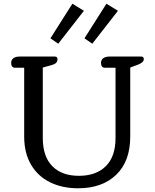

<svg xmlns="http://www.w3.org/2000/svg" viewBox="-20 -999 833 1032"><path d="M431 -941 293 -764 251 -793 369 -979ZM614 -941 476 -764 434 -793 552 -979ZM110 -265V-635H60Q50 -635 45 -642Q40 -649 40 -661Q40 -677 52 -686Q64 -695 85 -695H275Q289 -695 289 -680Q289 -657 257 -649L210 -636V-257Q210 -158 261 -106Q312 -54 404 -54Q497 -54 549 -106Q601 -158 601 -257V-635H543Q533 -635 528 -642Q523 -649 523 -661Q523 -677 535 -686Q547 -695 568 -695H739Q753 -695 753 -681Q753 -664 723 -652L680 -636V-265Q680 -132 604.5 -59.5Q529 13 400 13Q314 13 248.5 -19.5Q183 -52 146.5 -114.5Q110 -177 110 -265Z"/></svg>

Font: Maitree Medium
Style: Regular
Weight: 500
Designer: CadsonDemak Team
Foundry: CadsonDemak
Version: Version 1.010